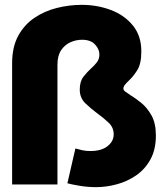

<svg xmlns="http://www.w3.org/2000/svg" viewBox="-20 -761 690 792"><path d="M376 11Q342.5 11 309.2 5.5Q276 0 258 -5L291 -148.5Q307 -144 321 -141Q335 -138 353 -138Q398 -138 423.5 -158Q449 -178 449 -207Q449 -235 428.2 -254.8Q407.5 -274.5 382.5 -292.5Q355 -312.5 332 -335Q309 -357.5 309 -391Q309 -425 324 -444.2Q339 -463.5 355.5 -478.5Q369.5 -491 379.8 -504.2Q390 -517.5 390 -537Q390 -558 372 -577.5Q354 -597 318.5 -597Q294 -597 270.8 -586.8Q247.5 -576.5 232.2 -554Q217 -531.5 217 -494V0H30V-500Q30 -567 55 -613Q80 -659 121.8 -687.2Q163.5 -715.5 214.5 -728.2Q265.5 -741 317 -741Q381 -741 437.2 -719.8Q493.5 -698.5 528.2 -655.8Q563 -613 563 -549Q563 -497.5 545.8 -470.8Q528.5 -444 511 -428Q501.5 -419 495.2 -411.2Q489 -403.5 489 -395Q489 -389 497.2 -382.8Q505.5 -376.5 518 -368.5Q538 -356.5 562.5 -336.8Q587 -317 605 -284.8Q623 -252.5 623 -202Q623 -144.5 600.8 -103.8Q578.5 -63 542 -37.8Q505.5 -12.5 462 -0.8Q418.5 11 376 11Z"/></svg>

Font: Trispace ExtraBold
Style: Regular
Weight: 800
Designer: Tyler Finck
Foundry: Etcetera Type Company
Version: Version 1.210; ttfautohint (v1.8.3)